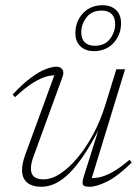

<svg xmlns="http://www.w3.org/2000/svg" viewBox="-20 -706 536 736"><path d="M301 -29 365.5 -233.5H371Q336.5 -164.5 305.5 -117.5Q274.5 -70.5 246.2 -42.5Q218 -14.5 191.2 -2.2Q164.5 10 139 10Q103 10 83.8 -6.5Q64.5 -23 64.5 -54Q64.5 -66.5 67.5 -81Q70.5 -95.5 76.5 -112L192.5 -429L204 -417.5Q186 -419 163.2 -414Q140.5 -409 110 -390.8Q79.5 -372.5 37.5 -333.5L28.5 -343.5Q67 -385 99 -408.5Q131 -432 156 -441.2Q181 -450.5 197 -450.5Q211 -450.5 218.8 -440.2Q226.5 -430 219.5 -411L109 -107.5Q103.5 -93.5 101 -81.5Q98.5 -69.5 98.5 -59.5Q98.5 -38.5 110.8 -28.5Q123 -18.5 146.5 -18.5Q178 -18.5 212 -41Q246 -63.5 278.5 -102.8Q311 -142 338.2 -193.2Q365.5 -244.5 383 -301.5L426 -440.5H459.5L328 -11L316.5 -23.5Q333.5 -22 355.2 -25.2Q377 -28.5 406.5 -43.8Q436 -59 476.5 -93.5L485 -83Q430.5 -29.5 390 -9.8Q349.5 10 323.5 10Q301.5 10 297.8 1.8Q294 -6.5 301 -29ZM373.5 -686Q405 -686 424.5 -668Q444 -650 444 -617Q444 -572.5 415.2 -541.2Q386.5 -510 339.5 -510Q308.5 -510 288.8 -528Q269 -546 269 -579Q269 -624 298 -655Q327 -686 373.5 -686ZM343 -530.5Q382 -530.5 401.8 -557Q421.5 -583.5 421.5 -613.5Q421.5 -639 408 -652.2Q394.5 -665.5 370 -665.5Q331.5 -665.5 311.5 -639.2Q291.5 -613 291.5 -582.5Q291.5 -557 305 -543.8Q318.5 -530.5 343 -530.5Z"/></svg>

Font: Newsreader 16pt 16pt ExtraLight
Style: Italic
Weight: 250
Italic angle: -17°
Version: Version 1.003